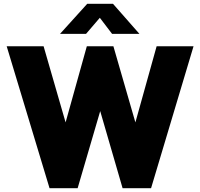

<svg xmlns="http://www.w3.org/2000/svg" viewBox="-20 -984 1047 1004"><path d="M770 0H621L504 -403L386 0H239L15 -742H208L323 -344L434 -742H573L688 -344L799 -742H992ZM502 -891 430 -807H294L436 -964H571L709 -807H566Z"/></svg>

Font: Morrison Black
Style: Regular
Weight: 900
Designer: Pablo Impallari, Rodrigo Fuenzalida (Modified by Dan O. Williams)
Version: Version 0.03;June 6, 2019;FontCreator 11.5.0.2425 64-bit; tt